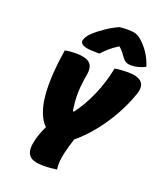

<svg xmlns="http://www.w3.org/2000/svg" viewBox="-171 -1063 995 1180"><g transform="rotate(20 326.5 -473.0)"><path d="M343 2Q302 9 258 9Q187 9 163.5 -17Q140 -43 148 -94Q157 -153 190 -220Q181 -227 173 -238Q127 -300 118.5 -413.5Q110 -527 137 -702Q154 -706 172.5 -707.5Q191 -709 209 -709Q271 -709 298.5 -686.5Q326 -664 316 -608Q304 -540 302.5 -486Q301 -432 312 -369L318 -367Q368 -432 406 -519Q444 -606 463 -702Q482 -706 504 -707.5Q526 -709 549 -709Q613 -709 638.5 -683.5Q664 -658 646 -604Q620 -528 579.5 -455.5Q539 -383 488 -319.5Q437 -256 379 -208Q371 -184 363.5 -158.5Q356 -133 351 -110Q344 -81 341.5 -52Q339 -23 343 2ZM405 -952Q417 -953 432.5 -954Q448 -955 458 -955Q490 -955 511.5 -948.5Q533 -942 557 -918Q586 -891 607.5 -857Q629 -823 643 -779Q595 -755 551 -755Q529 -755 516 -762.5Q503 -770 491 -787Q482 -800 472.5 -812Q463 -824 447 -839H441Q405 -816 381.5 -794.5Q358 -773 344 -757H325Q257 -757 236 -769Q215 -781 219 -798Q221 -808 229 -822Q237 -836 254 -852Q285 -881 325.5 -908Q366 -935 405 -952Z"/></g></svg>

Font: Recursive Mn Csl St Blk
Style: Italic
Weight: 900
Italic angle: -15°
Monospace: yes
Version: Version 1.079;hotconv 1.0.112;makeotfexe 2.5.65598; ttfautoh